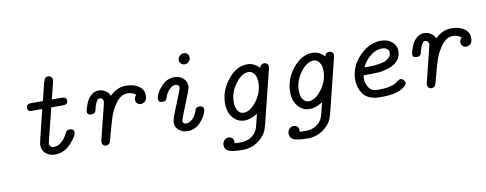

<svg xmlns="http://www.w3.org/2000/svg" viewBox="-68 -956 3864 1525"><g transform="rotate(-10 1864.0 -194.0)"><path d="M155.8 -397Q155.8 -430.2 191.9 -430.2H290Q296.9 -460 308.1 -505.9Q325.2 -579.1 334 -597.7Q342.8 -616.2 365.2 -616.2Q378.4 -616.2 388.2 -606.7Q397.9 -597.2 397.9 -583Q397.9 -576.2 392.6 -552.5Q387.2 -528.8 377.2 -491.5Q367.2 -454.1 361.8 -430.2H444.8Q480 -430.2 480 -401.9Q480 -369.1 443.8 -369.1Q443.4 -369.1 442.9 -369.1H346.2Q342.3 -349.1 324.7 -280.5Q307.1 -211.9 292.5 -154.1Q277.8 -96.2 277.8 -88.9Q277.8 -74.7 287.8 -65.4Q297.9 -56.2 314 -56.2Q346.2 -56.2 376 -82Q405.8 -107.9 422.9 -145Q429.7 -160.2 436.3 -166Q442.9 -171.9 457 -171.9H458Q494.1 -171.9 494.1 -144Q494.1 -110.8 439.5 -53Q384.8 4.9 312 4.9Q267.1 4.9 237.5 -21Q208 -46.9 208 -88.9Q208 -89.8 208 -90.8Q208 -105 245.1 -252.9Q262.2 -322.8 273.9 -369.1H189.9Q155.8 -369.1 155.8 -397Z M617.7 -287.1Q617.7 -293 623.8 -314Q629.9 -335 642.3 -363.5Q654.8 -392.1 680.9 -414.1Q707 -436 738.8 -436Q769.5 -436 794.2 -419.9Q818.8 -403.8 829.1 -377.9Q887.2 -436 960 -436Q1022.9 -436 1063 -408Q1103 -379.9 1103 -334Q1103 -301.8 1087.4 -286.9Q1071.8 -272 1052.7 -272Q1034.7 -272 1023.2 -283.9Q1011.7 -295.9 1011.7 -312Q1011.7 -333 1028.8 -350.1Q1002 -374 959 -374Q910.2 -374 870.6 -322Q831.1 -270 811.5 -209Q792 -147.9 775.9 -85Q759.8 -22 755.9 -15.1Q744.6 4.9 724.1 4.9Q699.2 4.9 691.9 -19Q689 -26.9 693.8 -46.9L762.7 -323.2Q765.6 -335.4 766.1 -342.8Q766.1 -356 758.1 -364.5Q750 -373 738.8 -373Q730 -373 720.7 -368.2Q706.5 -348.1 698.7 -325Q690.9 -301.8 689 -288.8Q687 -275.9 678 -267.3Q668.9 -258.8 650.9 -258.8Q617.7 -259.3 617.7 -287.1Z M1191.9 -288.1Q1195.8 -332 1241.7 -384Q1287.6 -436 1350.6 -436Q1391.6 -436 1420.2 -411.1Q1448.7 -386.2 1448.7 -348.1V-341.8Q1448.7 -325.7 1400.9 -209.2Q1353 -92.8 1353 -81.8Q1353 -70.8 1360.8 -64Q1368.7 -57.1 1381.8 -57.1Q1406.7 -57.1 1431.9 -81.1Q1457 -105 1467.8 -139.2Q1467.8 -140.1 1468.8 -143.1Q1469.7 -146 1470.2 -147.5Q1470.7 -148.9 1471.7 -151.9Q1472.7 -154.8 1473.6 -156.5Q1474.6 -158.2 1476.3 -160.6Q1478 -163.1 1480 -164.6Q1481.9 -166 1484.4 -167.5Q1486.8 -168.9 1489.7 -169.9Q1492.7 -170.9 1496.8 -171.4Q1501 -171.9 1504.9 -171.9Q1540 -171.9 1540 -143.1Q1540 -106.9 1493.9 -51Q1447.8 4.9 1380.9 4.9Q1341.8 4.9 1312.3 -19Q1282.7 -43 1282.7 -82Q1282.7 -106.9 1330.3 -220.9Q1377.9 -335 1377.9 -349.1Q1377.9 -360.4 1369.9 -367.2Q1361.8 -374 1348.6 -374Q1321.8 -374 1298.3 -349.1Q1274.9 -324.2 1263.7 -292Q1262.7 -290 1260.7 -283.9Q1258.8 -277.8 1257.8 -275.9Q1256.8 -273.9 1254.4 -269.5Q1252 -265.1 1248.3 -263.7Q1244.6 -262.2 1238.8 -260.5Q1232.9 -258.8 1225.6 -258.8Q1191.9 -259.3 1191.9 -288.1ZM1408.7 -563Q1408.7 -581.1 1423.3 -595.9Q1438 -610.8 1458 -610.8Q1475.1 -610.8 1486.6 -598.4Q1498 -585.9 1498 -569.8Q1498 -550.8 1483.9 -536.4Q1469.7 -522 1449.7 -522Q1433.6 -522 1421.1 -533.9Q1408.7 -545.9 1408.7 -563Z M1641.6 164.1Q1641.6 143.1 1655.3 127Q1668.9 110.8 1690.9 110.8Q1709 110.8 1720.5 121.8Q1731.9 132.8 1731.9 151.9Q1731.9 159.7 1730.5 164.1Q1760.3 166 1776.9 166Q1871.1 166 1911.6 91.8Q1920.4 77.6 1946.8 -36.1Q1892.6 0 1843.8 0Q1784.7 0 1747.8 -44.9Q1710.9 -89.8 1710.9 -159.2Q1710.9 -262.2 1780.8 -349.1Q1850.6 -436 1937.5 -436Q1993.7 -436 2035.6 -390.1Q2043.5 -420.9 2072.8 -420.9Q2085.9 -420.9 2095.7 -411.9Q2105.5 -402.8 2105.5 -389.2L2102.5 -371.1L1996.6 55.2Q1985.4 96.2 1979.5 109.9Q1956.5 158.7 1903.6 193.4Q1850.6 228 1781.7 228Q1780.8 228 1779.3 227.5Q1777.8 227.1 1776.9 227.1Q1751 227.1 1732.9 225.6Q1714.8 224.1 1690.7 218.5Q1666.5 212.9 1654.1 199.5Q1641.6 186 1641.6 164.1ZM1780.8 -157.2Q1780.8 -114.3 1798.3 -88.1Q1815.9 -62 1844.7 -62Q1898.9 -62 1950.2 -131.1Q2001.5 -200.2 2001.5 -278.8Q2001.5 -322.8 1983.6 -348.4Q1965.8 -374 1936.5 -374Q1883.3 -374 1832 -305.7Q1780.8 -237.3 1780.8 -157.2Z M2166.5 164.1Q2166.5 143.1 2180.2 127Q2193.8 110.8 2215.8 110.8Q2233.9 110.8 2245.4 121.8Q2256.8 132.8 2256.8 151.9Q2256.8 159.7 2255.4 164.1Q2285.2 166 2301.8 166Q2396 166 2436.5 91.8Q2445.3 77.6 2471.7 -36.1Q2417.5 0 2368.7 0Q2309.6 0 2272.7 -44.9Q2235.8 -89.8 2235.8 -159.2Q2235.8 -262.2 2305.7 -349.1Q2375.5 -436 2462.4 -436Q2518.6 -436 2560.5 -390.1Q2568.4 -420.9 2597.7 -420.9Q2610.8 -420.9 2620.6 -411.9Q2630.4 -402.8 2630.4 -389.2L2627.4 -371.1L2521.5 55.2Q2510.3 96.2 2504.4 109.9Q2481.4 158.7 2428.5 193.4Q2375.5 228 2306.6 228Q2305.7 228 2304.2 227.5Q2302.7 227.1 2301.8 227.1Q2275.9 227.1 2257.8 225.6Q2239.7 224.1 2215.6 218.5Q2191.4 212.9 2179 199.5Q2166.5 186 2166.5 164.1ZM2305.7 -157.2Q2305.7 -114.3 2323.2 -88.1Q2340.8 -62 2369.6 -62Q2423.8 -62 2475.1 -131.1Q2526.4 -200.2 2526.4 -278.8Q2526.4 -322.8 2508.5 -348.4Q2490.7 -374 2461.4 -374Q2408.2 -374 2356.9 -305.7Q2305.7 -237.3 2305.7 -157.2Z M2761.7 -165Q2761.7 -271 2841.1 -353.5Q2920.4 -436 3015.6 -436Q3068.8 -436 3104.2 -407Q3139.6 -377.9 3139.6 -332Q3139.6 -277.8 3097.7 -241.2Q3070.8 -218.3 3026.6 -205.6Q2982.4 -192.9 2948 -190.9Q2913.6 -189 2857.4 -189H2833.5Q2831.5 -187 2831.5 -163.1Q2831.5 -122.1 2853.5 -89.1Q2875.5 -56.2 2925.3 -56.2H2927.7Q2983.9 -56.2 3021.2 -64.7Q3058.6 -73.2 3071.5 -82.5Q3084.5 -91.8 3095.9 -100.3Q3107.4 -108.9 3117.7 -108.9Q3129.9 -108.9 3141.1 -96.9Q3152.3 -85 3152.3 -73.2Q3152.3 -55.2 3123 -35.6Q3093.8 -16.1 3059.6 -6.8Q3015.6 4.9 2936 4.9Q2933.1 4.9 2929.7 4.9Q2881.8 4.9 2846.7 -11.5Q2811.5 -27.8 2793.9 -55.4Q2776.4 -83 2769 -110.1Q2761.7 -137.2 2761.7 -165ZM2851.6 -250Q2885.7 -250 2907.2 -250.5Q2928.7 -251 2963.1 -255.4Q2997.6 -259.8 3017.6 -267.8Q3037.6 -275.9 3053.5 -292Q3069.3 -308.1 3069.3 -331.1Q3069.3 -350.1 3054 -362.1Q3038.6 -374 3013.7 -374Q2966.8 -374 2921.1 -338.6Q2875.5 -303.2 2851.6 -250Z M3242.2 -287.1Q3242.2 -293 3248.3 -314Q3254.4 -335 3266.8 -363.5Q3279.3 -392.1 3305.4 -414.1Q3331.5 -436 3363.3 -436Q3394 -436 3418.7 -419.9Q3443.4 -403.8 3453.6 -377.9Q3511.7 -436 3584.5 -436Q3647.5 -436 3687.5 -408Q3727.5 -379.9 3727.5 -334Q3727.5 -301.8 3711.9 -286.9Q3696.3 -272 3677.2 -272Q3659.2 -272 3647.7 -283.9Q3636.2 -295.9 3636.2 -312Q3636.2 -333 3653.3 -350.1Q3626.5 -374 3583.5 -374Q3534.7 -374 3495.1 -322Q3455.6 -270 3436 -209Q3416.5 -147.9 3400.4 -85Q3384.3 -22 3380.4 -15.1Q3369.1 4.9 3348.6 4.9Q3323.7 4.9 3316.4 -19Q3313.5 -26.9 3318.4 -46.9L3387.2 -323.2Q3390.1 -335.4 3390.6 -342.8Q3390.6 -356 3382.6 -364.5Q3374.5 -373 3363.3 -373Q3354.5 -373 3345.2 -368.2Q3331.1 -348.1 3323.2 -325Q3315.4 -301.8 3313.5 -288.8Q3311.5 -275.9 3302.5 -267.3Q3293.5 -258.8 3275.4 -258.8Q3242.2 -259.3 3242.2 -287.1Z"/></g></svg>

Font: CMU Typewriter Text
Style: Italic
Weight: 500
Italic angle: -14.04°
Version: Version 0.7.0